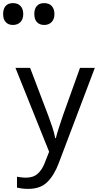

<svg xmlns="http://www.w3.org/2000/svg" viewBox="-98 -971 628 1231"><path d="M1 -536H95L211 -231Q226 -191 238 -154.5Q250 -118 256 -85H260Q266 -110 279 -150.5Q292 -191 306 -232L415 -536H510L279 74Q251 150 206.5 195Q162 240 84 240Q60 240 42 237.5Q24 235 11 232V162Q22 164 37.5 166Q53 168 70 168Q116 168 144.5 142Q173 116 189 73L217 2ZM185 -811Q156 -811 139 -829Q122 -847 122 -881Q122 -914 138 -932.5Q154 -951 185 -951Q217 -951 234 -932Q251 -913 251 -881Q251 -848 233 -829.5Q215 -811 185 -811ZM-15 -811Q-44 -811 -61 -829Q-78 -847 -78 -881Q-78 -914 -62 -932.5Q-46 -951 -15 -951Q17 -951 34 -932Q51 -913 51 -881Q51 -848 33 -829.5Q15 -811 -15 -811Z"/></svg>

Font: Noto Sans Tifinagh SIL
Style: Regular
Weight: 400
Designer: JamraPatel
Foundry: JamraPatel LLC
Version: Version 2.006; ttfautohint (v1.8.4.7-5d5b)